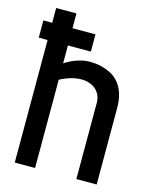

<svg xmlns="http://www.w3.org/2000/svg" viewBox="-108 -770 660 840"><g transform="rotate(15 222.5 -350.0)"><path d="M237 -555V-633H1V-555ZM133 -474V-700H41V0H133V-400Q151 -409 167 -415Q183 -421 198.5 -424Q214 -427 229 -427Q248 -427 264.5 -421.5Q281 -416 293.5 -405.5Q306 -395 313 -379.5Q320 -364 320 -344V0H412V-346Q412 -383 403.5 -410Q395 -437 379.5 -456.5Q364 -476 343 -487.5Q322 -499 297.5 -505Q273 -511 246 -511Q224 -511 203 -505.5Q182 -500 164 -491.5Q146 -483 133 -474Z"/></g></svg>

Font: Advent Pro SemiBold
Style: Regular
Weight: 600
Designer: VivaRado, Andreas Kalpakidis
Foundry: VivaRado, Andreas Kalpakidis
Version: Version 3.000